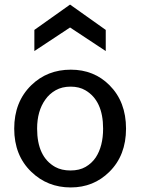

<svg xmlns="http://www.w3.org/2000/svg" viewBox="-20 -823 623 851"><path d="M43 -252.9Q43 -371.6 118.7 -445.3Q189.5 -514.2 293.9 -514.2Q396.5 -514.2 465.3 -445.3Q538.6 -372.1 538.6 -252.9Q538.6 -134.3 464.8 -61.5Q395 7.8 293.5 7.8Q190.4 7.8 118.7 -61.5Q43 -134.3 43 -252.9ZM144.5 -252.9Q144.5 -127.9 224.6 -83Q252.9 -67.4 292.5 -67.4Q332 -67.4 359.4 -83.3Q386.7 -99.1 404.3 -125Q437 -174.8 437 -252.9Q437 -377 358.4 -422.9Q331.1 -439 293 -439Q254.9 -439 226.8 -423.1Q198.7 -407.2 180.7 -381.3Q144.5 -330.6 144.5 -252.9ZM132.3 -690.4 290.5 -802.7 448.7 -690.4V-596.7L290.5 -701.2L132.3 -596.7Z"/></svg>

Font: Inder
Style: Regular
Weight: 400
Designer: Irina Smirnova
Foundry: Irina Smirnova
Version: Version 1.001